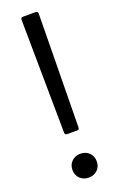

<svg xmlns="http://www.w3.org/2000/svg" viewBox="-152 -792 531 862"><g transform="rotate(-20 113.5 -361.0)"><path d="M89 -188Q78 -188 78 -199L72 -740Q72 -751 82 -751H143Q154 -751 154 -740L147 -199Q147 -188 137 -188ZM56 -28Q56 -53 72.5 -69Q89 -85 114 -85Q139 -85 155.5 -69Q172 -53 172 -28Q172 -3 155.5 13Q139 29 114 29Q89 29 72.5 13Q56 -3 56 -28Z"/></g></svg>

Font: LINE Seed Sans KR Regular
Style: Regular
Weight: 400
Designer: LINE VX Design & Sandoll Inc & Dalton Maag Ltd
Foundry: Sandoll Inc.
Version: Version 1.000